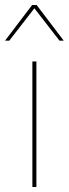

<svg xmlns="http://www.w3.org/2000/svg" viewBox="-59 -745 274 765"><path d="M86 -500V0H70V-500ZM195 -583H178L78 -712L-22 -583H-39L69 -725H87Z"/></svg>

Font: Prodigy Sans Thin
Style: Regular
Weight: 100
Designer: Wei Huang
Foundry: Wei Huang
Version: Version 1.003; ttfautohint (v1.8.3)